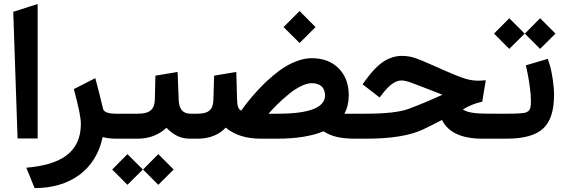

<svg xmlns="http://www.w3.org/2000/svg" viewBox="-20 -705 2865 976"><path d="M69.3 -1H171.4V-684.6L47.4 -645Z M359.4 -236.8C380.4 -158.2 391.1 -104.5 391.1 -75.7C391.1 74.7 281.2 133.3 113.8 147.5L124 172.4L150.9 238.8L155.8 251H159.2C330.1 251 466.3 163.1 502 -8.8C519 -2.9 543 0 572.8 0H589.8C595.7 0 598.6 -18.6 598.6 -55.7V-72.3C598.6 -108.9 595.7 -127 589.8 -127H570.3C529.8 -127 507.8 -135.3 503.9 -151.9C489.7 -210.9 478.5 -254.9 470.7 -284.2L464.4 -307.6L442.9 -296.9L369.6 -259.3L355.5 -252Z M707 156.7 784.7 234.4 862.8 156.7 784.7 78.6ZM550.3 156.7 627.9 234.4 706.1 156.7 627.9 78.6ZM962.9 0C968.8 0 971.7 -18.6 971.7 -55.7V-72.3C971.7 -108.9 968.8 -127 962.9 -127H947.8C909.7 -127 889.6 -150.9 888.2 -199.2L882.8 -339.4L770 -320.3L767.1 -199.2C765.6 -148.4 741.7 -127 680.7 -127H584.5C577.6 -127 572.3 -124 568.4 -117.7C561 -105.5 561 -93.3 561 -72.3V-55.7C561 -40 561 -32.2 564 -19.5C566.9 -6.8 574.2 0 584.5 0H678.7C737.3 0 786.6 -18.6 826.2 -55.2C862.8 -18.1 897.9 0 946.3 0Z M1421.4 -567.4 1502.9 -486.3 1584 -567.4 1502.9 -648.9ZM1807.1 0C1813 0 1815.9 -18.6 1815.9 -55.7V-72.3C1815.9 -108.9 1813 -127 1807.1 -127H1730.5C1745.6 -154.8 1752.9 -185.5 1752.9 -220.2C1752.9 -277.3 1735.8 -322.8 1701.7 -357.4C1667.5 -392.1 1621.6 -409.2 1564.5 -409.2C1542.5 -409.2 1520 -405.3 1496.1 -397C1448.2 -380.4 1410.2 -356 1367.2 -319.8C1345.7 -301.8 1327.1 -284.7 1312 -269C1296.9 -253.4 1280.8 -236.3 1264.6 -217.3C1248.5 -198.2 1236.3 -183.6 1229 -173.8C1221.7 -163.6 1213.9 -153.3 1206.1 -142.6C1192.4 -148.9 1185.5 -165 1185.1 -199.7L1181.2 -339.4L1068.4 -320.3L1064.9 -200.2C1064 -147.9 1041.5 -127 983.4 -127H957C950.2 -127 944.8 -124 940.9 -117.7C933.6 -105.5 933.6 -93.3 933.6 -72.3V-55.7C933.6 -40 933.6 -32.2 936.5 -19.5C939.5 -6.8 946.8 0 957 0H982.9C1043.9 0 1091.8 -18.6 1127.4 -56.2C1172.4 -18.6 1231.9 0 1306.2 0H1387.2C1485.4 0 1564.5 -12.7 1624.5 -37.6C1664.6 -11.7 1709.5 0 1789.1 0ZM1632.3 -220.2C1632.3 -158.2 1552.7 -127 1393.6 -127H1345.2C1372.6 -158.7 1404.8 -190.9 1445.8 -224.6C1486.3 -258.3 1531.2 -282.2 1564.5 -282.2C1607.4 -282.2 1632.3 -259.8 1632.3 -220.2Z M1801.8 -127C1794.9 -127 1789.6 -124 1785.6 -117.7C1778.3 -105.5 1778.3 -93.3 1778.3 -72.3V-55.7C1778.3 -40 1778.3 -32.2 1781.2 -19.5C1784.2 -6.8 1791.5 0 1801.8 0H1842.3C1969.7 0 2066.4 -16.1 2133.3 -48.3C2167 -64.5 2198.2 -80.1 2226.6 -95.2C2258.3 -31.7 2326.7 0 2432.6 0H2502C2507.8 0 2510.7 -18.6 2510.7 -55.7V-72.3C2510.7 -108.9 2507.8 -127 2502 -127L2443.8 -127.4C2383.8 -127.9 2348.1 -136.7 2333 -148.9C2363.3 -166.5 2392.1 -178.7 2418.9 -185.1L2431.6 -188L2433.6 -201.2L2445.3 -272.9L2449.7 -296.9L2425.3 -295.4C2419.9 -294.9 2414.1 -294.9 2408.7 -294.9C2383.8 -294.9 2357.4 -299.8 2325.7 -311.5C2309.6 -317.4 2296.4 -322.8 2285.6 -327.1C2274.4 -331.5 2259.8 -337.9 2240.7 -346.2C2221.7 -354.5 2208.5 -360.4 2201.2 -363.8C2193.4 -367.2 2181.6 -372.1 2165.5 -379.4C2149.4 -386.7 2137.2 -392.1 2128.4 -395.5C2119.6 -398.9 2108.9 -403.3 2095.7 -408.2C2069.8 -417.5 2046.9 -420.9 2023.4 -420.9C1991.7 -420.9 1960.9 -411.1 1936.5 -396.5C1924.3 -389.2 1911.6 -379.4 1899.4 -368.2C1874.5 -345.2 1856.9 -322.8 1834 -291.5L1823.2 -276.4L1838.4 -264.6L1894.5 -221.2L1909.7 -209.5L1921.9 -225.1C1957.5 -272.5 1990.2 -295.9 2020 -295.9C2031.2 -295.9 2044.9 -293.5 2060.1 -288.6C2075.2 -283.2 2103.5 -272.5 2145 -256.3C2196.3 -236.3 2224.1 -225.1 2229 -223.6C2170.9 -196.8 2113.3 -172.4 2056.6 -151.4C2013.2 -135.3 1939.9 -127 1837.9 -127Z M2496.6 -127C2489.7 -127 2484.4 -124 2480.5 -117.7C2473.1 -105.5 2473.1 -93.3 2473.1 -72.3V-55.7C2473.1 -40 2473.1 -32.2 2476.1 -19.5C2479 -6.8 2486.3 0 2496.6 0H2554.7C2641.6 0 2703.6 -17.1 2740.7 -51.3C2777.8 -85.4 2796.4 -142.6 2796.4 -222.2C2796.4 -247.6 2793.9 -274.9 2789.6 -303.7C2784.7 -332.5 2780.8 -352.5 2778.3 -362.8C2775.4 -373 2772.9 -381.3 2770.5 -387.7L2764.6 -405.8L2653.3 -373L2662.6 -328.6C2666 -311 2669.9 -289.1 2673.3 -262.7C2676.8 -236.3 2678.7 -214.4 2678.7 -197.3C2678.7 -178.2 2679.2 -168.9 2675.8 -157.7C2671.9 -146.5 2670.4 -142.1 2660.2 -136.7C2649.9 -130.9 2644 -130.4 2623.5 -128.9C2613.3 -127.9 2603.5 -127.4 2594.7 -127.4C2585.9 -127 2573.2 -127 2556.6 -127ZM2647.9 -534.2 2725.6 -456.5 2803.7 -534.2 2725.6 -612.3ZM2491.2 -534.2 2568.8 -456.5 2647 -534.2 2568.8 -612.3Z"/></svg>

Font: Samim
Style: Bold
Weight: 700
Foundry: DejaVu fonts team - Redesigned by Saber Rastikerdar
Version: Version 4.0.5